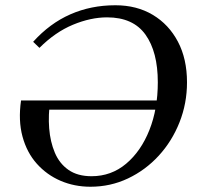

<svg xmlns="http://www.w3.org/2000/svg" viewBox="-20 -700 761 730"><path d="M324 10Q263 10 210.5 -12.5Q158 -35 120 -77.5Q82 -120 65.5 -181Q49 -242 60 -318H171Q163 -263 167 -212Q171 -161 188.5 -119.5Q206 -78 240.5 -54Q275 -30 328 -30Q403 -30 459.5 -77.5Q516 -125 548 -205.5Q580 -286 580 -387Q580 -503 533 -568.5Q486 -634 387 -634Q325 -634 257.5 -606Q190 -578 130 -518L106 -541Q169 -611 247.5 -645.5Q326 -680 418 -680H419Q500 -680 561 -643.5Q622 -607 656.5 -541.5Q691 -476 691 -387Q691 -307 662.5 -235Q634 -163 583.5 -108Q533 -53 466.5 -21.5Q400 10 324 10ZM75 -283 80 -318H627L622 -283Z"/></svg>

Font: Brygada 1918 Medium
Style: Italic
Weight: 500
Italic angle: -8°
Designer: Mateusz Machalski | Borys Kosmynka | Przemek Hoffer
Foundry: NIEPODLEGLA 2018
Version: Version 3.006